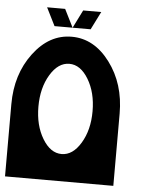

<svg xmlns="http://www.w3.org/2000/svg" viewBox="-53 -785 633 828"><g transform="rotate(5 263.5 -371.0)"><path d="M351.6 -312.5Q351.6 -393.6 317.1 -450.7Q282.7 -507.8 234.4 -507.8Q186 -507.8 151.6 -450.7Q117.2 -393.6 117.2 -312.5Q117.2 -231.4 151.6 -174.3Q186 -117.2 234.4 -117.2Q282.7 -117.2 317.1 -174.3Q351.6 -231.4 351.6 -312.5ZM468.8 0H0V-312.5Q0 -441.9 68.6 -533.4Q137.2 -625 234.4 -625Q331.5 -625 400.1 -533.4Q468.8 -441.9 468.8 -312.5ZM234.4 -664.1H156.2L117.2 -742.2H195.3ZM312.5 -664.1H234.4L273.4 -742.2H351.6Z"/></g></svg>

Font: Leporid
Style: Regular
Weight: 400
Designer: GGBotNet
Foundry: GGBotNet
Version: 1.00